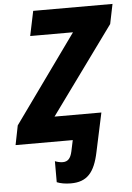

<svg xmlns="http://www.w3.org/2000/svg" viewBox="-100 -759 712 1037"><g transform="rotate(-5 256.0 -241.0)"><path d="M242 232C329 232 371 186 394 75L439 -135H185L528 -607L550 -714H120L92 -580H324L-17 -105L-38 0H272L259 61C251 97 236 114 208 114C193 114 175 109 166 105V219C185 227 212 232 242 232Z"/></g></svg>

Font: Noto Sans SemiCondensed ExtraBold
Style: Italic
Weight: 800
Width: 4
Italic angle: -12°
Designer: Monotype Design Team
Foundry: Monotype Imaging Inc.
Version: Version 2.013